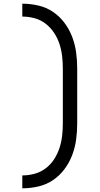

<svg xmlns="http://www.w3.org/2000/svg" viewBox="-20 -861 540 1042"><path d="M101 161V91Q135 91 168 82Q201 73 228 52.5Q255 32 273.5 3.5Q292 -25 302.5 -57Q313 -89 317 -122.5Q321 -156 321 -190V-490Q321 -524 317 -557.5Q313 -591 302.5 -623Q292 -655 273 -683.5Q254 -712 227.5 -732.5Q201 -753 168 -762Q135 -771 101 -771V-841Q145 -841 188 -831Q231 -821 267 -797Q303 -773 329.5 -737.5Q356 -702 371.5 -661.5Q387 -621 393 -577.5Q399 -534 399 -490V-190Q399 -146 393 -102.5Q387 -59 371.5 -18.5Q356 22 329.5 57.5Q303 93 267 117Q231 141 188 151Q145 161 101 161Z"/></svg>

Font: Zed Sans
Style: Regular
Weight: 400
Designer: Belleve Invis
Foundry: Belleve Invis
Version: Version 1.0.0; ttfautohint (v1.8.4)